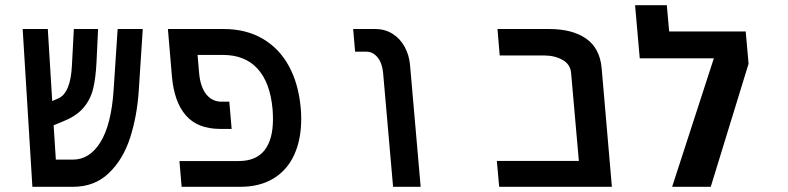

<svg xmlns="http://www.w3.org/2000/svg" viewBox="-20 -721 3040 741"><path d="M67.5 -609H164.5L181.5 -331L203.5 -340.5Q228 -350.5 241.5 -382.8Q255 -415 257.5 -467L265 -609H358.5L352.5 -481.5Q349.5 -420 339.5 -378.8Q329.5 -337.5 302.5 -305.5Q275.5 -273.5 224.5 -253L187 -237.5L195.5 -105H261.5Q326 -105 367.8 -172.5Q409.5 -240 418.5 -373.5L434 -609H531L515.5 -371Q509 -272.5 482 -189Q455 -105.5 400 -52.8Q345 0 261.5 0H105Z M672.5 -99.5H901.5Q968 -99.5 1000.8 -141Q1033.5 -182.5 1033.5 -261Q1033.5 -279.5 1032 -299Q1023 -401.5 974.5 -455.2Q926 -509 840 -509H742.5L748.5 -438.5Q753.5 -385 776.2 -356.8Q799 -328.5 835.5 -328.5H865L874 -223.5H830Q742.5 -223.5 697.2 -275.8Q652 -328 643.5 -426.5L628 -609H843.5Q929 -609 993 -572Q1057 -535 1094.5 -466.8Q1132 -398.5 1140.5 -305.5Q1142.5 -285.5 1142.5 -262Q1142.5 -182.5 1115.5 -123.5Q1088.5 -64.5 1035.5 -32.2Q982.5 0 907 0H681Z M1394 -521.5H1350.5L1343 -609H1428Q1465.5 -609 1494.8 -590.8Q1524 -572.5 1541.5 -540.8Q1559 -509 1562.5 -470L1603.5 0H1497L1458.5 -440.5Q1455 -477.5 1437.2 -499.5Q1419.5 -521.5 1394 -521.5Z M1897.5 -100H2214L2184 -440.5Q2181 -473 2150.8 -490Q2120.5 -507 2078.5 -507H1908.5L1900 -609H2099.5Q2189 -609 2242 -572Q2295 -535 2302 -458L2341.5 0H1906.5Z M2858 -599.5 2869 -475 2723 0H2574L2735 -496H2449L2431 -701H2553.5L2562.5 -599.5Z"/></svg>

Font: JuliaMono Medium
Style: Italic
Weight: 500
Italic angle: -9°
Monospace: yes
Designer: cormullion
Foundry: corm
Version: Version 0.054; ttfautohint (v1.8.4)